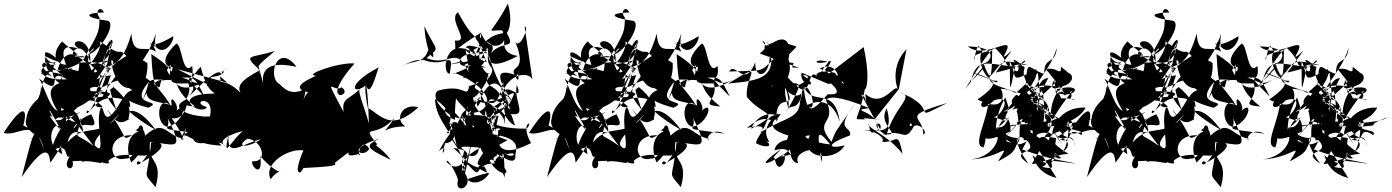

<svg xmlns="http://www.w3.org/2000/svg" viewBox="-171 -1006 7829 1080"><path d="M425 -630C465 -599 388 -533 465 -777C407 -691 399 -650 445 -593C406 -698 246 -641 222 -643C292 -720 273 -680 179 -773C102 -695 145 -595 299 -664C150 -572 64 -614 86 -688C218 -625 135 -688 135 -688C22 -775 115 -584 163 -683C132 -654 95 -580 165 -537C226 -638 70 -551 92 -661C173 -591 277 -463 356 -571C275 -615 132 -635 234 -618C227 -653 118 -501 186 -546C124 -526 63 -504 182 -338C170 -489 97 -412 207 -386C188 -389 335 -495 406 -405C309 -381 390 -565 442 -626C368 -400 300 -333 319 -386C339 -354 375 -491 516 -448C400 -241 420 -427 395 -398C361 -311 430 -122 366 -184C337 -213 449 -311 501 -365C392 -221 308 -322 209 -205C242 -340 350 -170 262 -365C171 -459 233 -309 137 -332C177 -361 213 -365 123 -347C78 -472 77 -305 10 -393C15 -229 27 -255 129 -181C69 -273 69 -321 110 -385C185 -259 186 -245 108 -353C258 -312 354 -442 199 -323C209 -396 263 -305 356 -184C242 -274 254 -198 286 -344C211 -216 236 -328 342 -363C396 -260 317 -323 285 -296C263 -388 308 -271 198 -345C323 -435 330 -522 433 -464L270 -449C271 -428 228 -440 198 -398C125 -325 92 -494 49 -564C204 -441 73 -640 206 -560C35 -548 19 -642 143 -643C135 -655 -27 -682 145 -560C94 -611 -12 -573 130 -617C6 -543 104 -385 59 -521C65 -391 -131 -334 53 -232C72 -449 17 -348 52 -457C-54 -377 -37 -255 35 -289C88 -208 -129 -224 89 -233L-40 -300C-13 -400 -41 -427 -151 -258C-63 -235 24 -359 78 -162C21 -304 29 -309 -49 -10C99 -226 106 -136 112 -91C239 -262 151 -250 179 -139C65 -198 137 -348 170 -282C66 -108 171 -127 128 -162C247 -223 161 -39 267 -175C135 -60 257 -23 237 -99C310 -107 314 -78 403 -168C207 -49 232 -114 436 -137C296 -180 365 -162 280 -89C305 -118 424 -74 396 -95C441 -80 448 -86 438 -101C500 -162 623 -119 657 -134C584 -22 589 -128 621 -90C768 -170 763 -213 679 -204C659 20 624 -51 704 47C749 -119 656 -80 673 -207C811 -197 871 -145 772 -343C798 -263 684 -292 951 -254C853 -298 844 -198 862 -225C751 -246 755 -353 624 -223C668 -338 557 -324 639 -191C681 -330 493 -266 567 -92C690 -197 643 -330 592 -272C644 -274 596 -105 533 -114C440 -87 422 -251 573 -245C506 -213 561 -222 430 -394C500 -266 545 -342 555 -332C538 -346 608 -396 467 -517C447 -489 432 -542 491 -366C477 -427 391 -436 453 -583C394 -569 344 -583 255 -399C359 -435 426 -554 393 -467C412 -547 267 -388 375 -646C293 -516 200 -678 191 -461C205 -605 356 -529 271 -487C423 -553 350 -482 449 -537C547 -585 534 -511 572 -711C556 -640 501 -639 398 -449C420 -458 531 -493 326 -493L453 -676C461 -573 521 -459 619 -534C636 -473 496 -559 511 -342C498 -279 532 -508 705 -275C575 -349 493 -428 562 -404C558 -507 452 -455 663 -400C762 -449 537 -398 668 -547C620 -423 699 -445 796 -413C775 -498 850 -400 816 -378C894 -456 859 -307 769 -293C699 -310 715 -479 790 -412C697 -560 692 -480 680 -702C898 -561 747 -547 926 -407C795 -417 920 -439 889 -537C828 -535 771 -534 802 -575C961 -569 877 -468 1124 -636C903 -490 843 -475 784 -587C833 -585 788 -577 790 -571C820 -714 789 -735 814 -683C871 -597 660 -608 821 -761C855 -754 853 -576 910 -635C930 -512 820 -623 979 -463C917 -585 935 -583 742 -553C716 -690 754 -653 795 -555C636 -563 686 -569 633 -447C745 -659 778 -466 790 -642C676 -507 787 -471 639 -576C677 -532 559 -601 518 -566C591 -415 665 -543 658 -651C530 -747 577 -475 707 -818C670 -655 832 -832 638 -713C590 -681 654 -650 685 -772C743 -661 812 -778 803 -802C625 -694 669 -822 706 -715C642 -759 578 -681 568 -817C526 -668 487 -665 451 -623C339 -651 515 -716 421 -733C460 -812 488 -793 418 -692C394 -598 355 -574 337 -626C285 -724 418 -772 320 -697C390 -711 486 -871 436 -889C306 -906 295 -933 414 -936C393 -979 360 -940 389 -907C387 -823 386 -825 305 -684C203 -679 292 -723 249 -685C373 -709 274 -639 153 -606C178 -753 338 -725 247 -551C168 -684 144 -791 307 -718C160 -767 343 -839 337 -658C278 -809 212 -687 250 -698C384 -613 326 -653 413 -568C523 -711 448 -663 334 -643C469 -809 315 -814 419 -755C528 -675 488 -750 545 -686C553 -715 441 -603 392 -632L455 -678L382 -500L398 -620Z M994 -524 1036 -480C770 -477 958 -349 993 -403C890 -434 1040 -483 1010 -351C920 -344 756 -395 882 -449C881 -315 768 -324 772 -373C903 -196 842 -206 849 -234C922 -371 860 -280 868 -234C867 -270 913 -192 1075 -187C1005 -269 965 -295 914 -227C936 -163 1047 -243 1099 -182C1030 -224 1179 -267 1194 -268C1122 -208 1081 -98 1115 -252C1102 -110 1183 -196 1297 -223C1220 -170 1149 -179 1221 -226C1308 -216 1338 -91 1248 -99C1239 -68 1310 1 1293 -127C1442 35 1427 -99 1351 2C1309 -87 1452 -173 1536 -160C1528 -145 1479 -26 1520 -37C1607 -153 1519 -180 1615 -97C1685 -161 1529 -251 1574 -231C1579 -288 1522 -250 1537 -61C1674 -68 1733 -73 1711 -89C1872 -212 1711 -99 1855 -142C1834 -93 1854 -248 1906 -170C1882 -114 1755 -161 1965 -227C1876 -185 1889 -173 2027 -107C1970 -183 1928 -187 1951 -194C1852 -319 1943 -217 2050 -346C1969 -220 1970 -295 2109 -295C2043 -337 2096 -430 2182 -402C2030 -264 1975 -354 1898 -400C1866 -543 1897 -622 1904 -312C1865 -456 1810 -532 1894 -532C1813 -463 1770 -528 1959 -627C1896 -421 1899 -536 1876 -531C1802 -438 1748 -467 1762 -376C1639 -606 1705 -480 1750 -515C1827 -466 1611 -408 1823 -649C1734 -657 1526 -582 1608 -580C1443 -510 1533 -485 1619 -482C1691 -582 1557 -520 1535 -440C1575 -581 1505 -418 1403 -532C1328 -569 1389 -773 1497 -630C1434 -643 1289 -670 1310 -534C1251 -766 1257 -669 1296 -583C1270 -634 1266 -627 1375 -719C1235 -676 1190 -704 1291 -611C1181 -553 1152 -518 1193 -467C1206 -459 1110 -582 1026 -534C1068 -465 1041 -489 1014 -573C1124 -580 1079 -638 1074 -581C1071 -617 1035 -610 894 -465C961 -555 843 -504 958 -631C1005 -432 1086 -458 1067 -577L1107 -541L826 -617L992 -534Z M2440 -641C2609 -714 2342 -605 2537 -570L2589 -573L2554 -577C2387 -629 2531 -577 2562 -678C2493 -682 2570 -664 2381 -591C2361 -618 2620 -504 2561 -407C2535 -533 2405 -554 2548 -477C2375 -321 2454 -398 2399 -307C2416 -340 2278 -298 2436 -272C2453 -298 2396 -450 2460 -278C2325 -492 2286 -363 2389 -332C2383 -464 2416 -518 2386 -472C2394 -441 2417 -422 2538 -298C2497 -350 2465 -383 2507 -542C2568 -551 2417 -504 2469 -524C2452 -444 2451 -539 2296 -497C2231 -467 2362 -300 2479 -347C2423 -345 2494 -390 2545 -483C2414 -561 2491 -497 2482 -371C2624 -378 2516 -527 2698 -390C2639 -609 2577 -534 2541 -472C2501 -410 2636 -468 2604 -336C2469 -399 2417 -294 2471 -437C2421 -380 2546 -345 2497 -410C2405 -250 2358 -294 2342 -359C2330 -362 2360 -359 2398 -187C2338 -298 2279 -352 2276 -450C2441 -328 2308 -299 2376 -314C2320 -199 2428 -225 2445 -32C2466 -121 2492 -250 2484 -230C2477 -322 2403 -358 2298 -155C2368 -222 2290 -72 2333 -201C2401 -197 2409 -329 2339 -257C2422 -262 2382 -182 2519 -181C2669 -86 2679 -137 2634 -120C2554 -196 2573 -277 2693 -289C2613 -188 2549 -243 2573 -259C2619 -345 2628 -183 2554 -348C2439 -207 2517 -223 2483 -306C2395 -278 2572 -330 2452 -265C2551 -267 2483 -137 2460 -251C2509 -167 2419 -5 2341 -96C2342 -130 2415 2 2404 12C2386 91 2499 47 2445 -30C2445 -70 2396 -65 2468 -82C2429 -133 2376 -175 2379 -174C2465 -159 2472 -155 2443 -63C2377 58 2443 -4 2570 -32C2536 -124 2573 -3 2432 -113C2568 38 2463 -79 2620 -93C2495 -82 2495 -63 2581 -30C2517 66 2386 27 2441 -161C2374 -200 2527 -169 2569 -176C2459 -29 2539 -91 2628 -87C2602 -53 2583 -206 2657 -109C2650 -87 2660 -270 2669 -8L2620 -104C2746 -10 2633 -4 2583 -103C2631 -128 2665 -181 2581 -183C2614 -309 2570 -315 2562 -383C2548 -363 2552 -281 2792 -282C2837 -333 2749 -322 2816 -201C2720 -152 2609 -122 2632 -274C2541 -226 2575 -150 2510 -265C2540 -145 2513 -118 2464 -132C2605 -238 2543 -129 2685 -219C2650 -221 2518 -307 2529 -228C2616 -146 2736 -49 2728 -136C2738 -181 2751 -233 2583 -253C2619 -220 2576 -257 2626 -358C2498 -252 2490 -123 2644 -92C2565 -92 2679 -161 2677 -137C2772 -170 2688 -57 2606 -223C2637 -249 2680 -303 2599 -277C2571 -419 2617 -290 2708 -463C2667 -350 2498 -367 2689 -452C2565 -354 2539 -257 2619 -365C2582 -207 2518 -166 2572 -335C2654 -215 2569 -342 2633 -356C2587 -167 2661 -316 2541 -361C2413 -484 2595 -468 2664 -333C2669 -244 2670 -420 2672 -501C2707 -518 2771 -433 2736 -529C2714 -427 2818 -334 2668 -372C2649 -490 2693 -406 2726 -300C2661 -328 2688 -400 2532 -432C2492 -365 2540 -460 2474 -429C2584 -461 2596 -386 2633 -460C2711 -631 2589 -493 2686 -406C2773 -575 2685 -406 2494 -437C2476 -539 2458 -356 2573 -561C2635 -644 2559 -610 2575 -704C2594 -645 2635 -511 2710 -434C2634 -554 2601 -628 2726 -585C2755 -504 2747 -632 2733 -571C2675 -651 2807 -579 2726 -775C2749 -717 2810 -860 2780 -856L2824 -557C2814 -597 2698 -613 2646 -467C2603 -544 2545 -504 2578 -594C2548 -582 2487 -747 2491 -725C2576 -766 2562 -805 2669 -821C2680 -727 2566 -722 2537 -819C2527 -654 2392 -639 2568 -626C2564 -616 2538 -675 2432 -566C2518 -581 2479 -597 2571 -738C2584 -678 2554 -595 2742 -691C2615 -712 2694 -805 2650 -836C2554 -835 2590 -802 2686 -986C2737 -799 2623 -779 2668 -841C2745 -711 2661 -791 2587 -703C2647 -786 2490 -760 2538 -824C2355 -713 2398 -699 2388 -778C2482 -767 2344 -893 2405 -937C2519 -729 2478 -887 2567 -656C2357 -742 2489 -765 2472 -701L2572 -722C2385 -786 2466 -730 2465 -598C2394 -759 2360 -626 2228 -679C2310 -748 2285 -708 2216 -859C2227 -668 2302 -636 2246 -756C2223 -633 2155 -676 2079 -629C2226 -709 2214 -639 2204 -672C2341 -613 2384 -742 2359 -592C2311 -585 2328 -823 2505 -700C2393 -723 2367 -578 2529 -661C2505 -767 2586 -763 2503 -792C2628 -599 2598 -783 2480 -664L2340 -640L2414 -658Z M3380 -630C3420 -599 3343 -533 3420 -777C3362 -691 3354 -650 3400 -593C3361 -698 3201 -641 3177 -643C3247 -720 3228 -680 3134 -773C3057 -695 3100 -595 3254 -664C3105 -572 3019 -614 3041 -688C3173 -625 3090 -688 3090 -688C2977 -775 3070 -584 3118 -683C3087 -654 3050 -580 3120 -537C3181 -638 3025 -551 3047 -661C3128 -591 3232 -463 3311 -571C3230 -615 3087 -635 3189 -618C3182 -653 3073 -501 3141 -546C3079 -526 3018 -504 3137 -338C3125 -489 3052 -412 3162 -386C3143 -389 3290 -495 3361 -405C3264 -381 3345 -565 3397 -626C3323 -400 3255 -333 3274 -386C3294 -354 3330 -491 3471 -448C3355 -241 3375 -427 3350 -398C3316 -311 3385 -122 3321 -184C3292 -213 3404 -311 3456 -365C3347 -221 3263 -322 3164 -205C3197 -340 3305 -170 3217 -365C3126 -459 3188 -309 3092 -332C3132 -361 3168 -365 3078 -347C3033 -472 3032 -305 2965 -393C2970 -229 2982 -255 3084 -181C3024 -273 3024 -321 3065 -385C3140 -259 3141 -245 3063 -353C3213 -312 3309 -442 3154 -323C3164 -396 3218 -305 3311 -184C3197 -274 3209 -198 3241 -344C3166 -216 3191 -328 3297 -363C3351 -260 3272 -323 3240 -296C3218 -388 3263 -271 3153 -345C3278 -435 3285 -522 3388 -464L3225 -449C3226 -428 3183 -440 3153 -398C3080 -325 3047 -494 3004 -564C3159 -441 3028 -640 3161 -560C2990 -548 2974 -642 3098 -643C3090 -655 2928 -682 3100 -560C3049 -611 2943 -573 3085 -617C2961 -543 3059 -385 3014 -521C3020 -391 2824 -334 3008 -232C3027 -449 2972 -348 3007 -457C2901 -377 2918 -255 2990 -289C3043 -208 2826 -224 3044 -233L2915 -300C2942 -400 2914 -427 2804 -258C2892 -235 2979 -359 3033 -162C2976 -304 2984 -309 2906 -10C3054 -226 3061 -136 3067 -91C3194 -262 3106 -250 3134 -139C3020 -198 3092 -348 3125 -282C3021 -108 3126 -127 3083 -162C3202 -223 3116 -39 3222 -175C3090 -60 3212 -23 3192 -99C3265 -107 3269 -78 3358 -168C3162 -49 3187 -114 3391 -137C3251 -180 3320 -162 3235 -89C3260 -118 3379 -74 3351 -95C3396 -80 3403 -86 3393 -101C3455 -162 3578 -119 3612 -134C3539 -22 3544 -128 3576 -90C3723 -170 3718 -213 3634 -204C3614 20 3579 -51 3659 47C3704 -119 3611 -80 3628 -207C3766 -197 3826 -145 3727 -343C3753 -263 3639 -292 3906 -254C3808 -298 3799 -198 3817 -225C3706 -246 3710 -353 3579 -223C3623 -338 3512 -324 3594 -191C3636 -330 3448 -266 3522 -92C3645 -197 3598 -330 3547 -272C3599 -274 3551 -105 3488 -114C3395 -87 3377 -251 3528 -245C3461 -213 3516 -222 3385 -394C3455 -266 3500 -342 3510 -332C3493 -346 3563 -396 3422 -517C3402 -489 3387 -542 3446 -366C3432 -427 3346 -436 3408 -583C3349 -569 3299 -583 3210 -399C3314 -435 3381 -554 3348 -467C3367 -547 3222 -388 3330 -646C3248 -516 3155 -678 3146 -461C3160 -605 3311 -529 3226 -487C3378 -553 3305 -482 3404 -537C3502 -585 3489 -511 3527 -711C3511 -640 3456 -639 3353 -449C3375 -458 3486 -493 3281 -493L3408 -676C3416 -573 3476 -459 3574 -534C3591 -473 3451 -559 3466 -342C3453 -279 3487 -508 3660 -275C3530 -349 3448 -428 3517 -404C3513 -507 3407 -455 3618 -400C3717 -449 3492 -398 3623 -547C3575 -423 3654 -445 3751 -413C3730 -498 3805 -400 3771 -378C3849 -456 3814 -307 3724 -293C3654 -310 3670 -479 3745 -412C3652 -560 3647 -480 3635 -702C3853 -561 3702 -547 3881 -407C3750 -417 3875 -439 3844 -537C3783 -535 3726 -534 3757 -575C3916 -569 3832 -468 4079 -636C3858 -490 3798 -475 3739 -587C3788 -585 3743 -577 3745 -571C3775 -714 3744 -735 3769 -683C3826 -597 3615 -608 3776 -761C3810 -754 3808 -576 3865 -635C3885 -512 3775 -623 3934 -463C3872 -585 3890 -583 3697 -553C3671 -690 3709 -653 3750 -555C3591 -563 3641 -569 3588 -447C3700 -659 3733 -466 3745 -642C3631 -507 3742 -471 3594 -576C3632 -532 3514 -601 3473 -566C3546 -415 3620 -543 3613 -651C3485 -747 3532 -475 3662 -818C3625 -655 3787 -832 3593 -713C3545 -681 3609 -650 3640 -772C3698 -661 3767 -778 3758 -802C3580 -694 3624 -822 3661 -715C3597 -759 3533 -681 3523 -817C3481 -668 3442 -665 3406 -623C3294 -651 3470 -716 3376 -733C3415 -812 3443 -793 3373 -692C3349 -598 3310 -574 3292 -626C3240 -724 3373 -772 3275 -697C3345 -711 3441 -871 3391 -889C3261 -906 3250 -933 3369 -936C3348 -979 3315 -940 3344 -907C3342 -823 3341 -825 3260 -684C3158 -679 3247 -723 3204 -685C3328 -709 3229 -639 3108 -606C3133 -753 3293 -725 3202 -551C3123 -684 3099 -791 3262 -718C3115 -767 3298 -839 3292 -658C3233 -809 3167 -687 3205 -698C3339 -613 3281 -653 3368 -568C3478 -711 3403 -663 3289 -643C3424 -809 3270 -814 3374 -755C3483 -675 3443 -750 3500 -686C3508 -715 3396 -603 3347 -632L3410 -678L3337 -500L3353 -620Z M4293 -651C4211 -664 4237 -664 4310 -744C4119 -812 4160 -703 4117 -776C4161 -762 4086 -727 4181 -674C4100 -595 4127 -611 3930 -604C3965 -664 4017 -502 4077 -655C4074 -527 4209 -593 4137 -798C4225 -566 4113 -554 3925 -536C4145 -670 4018 -580 4030 -461C4120 -348 4238 -379 4054 -282C4097 -393 4238 -375 4196 -322C4187 -503 4306 -378 4261 -491C4337 -421 4358 -545 4329 -434C4324 -335 4245 -349 4104 -259C4154 -306 4119 -354 4221 -365C4163 -275 4163 -398 4030 -286C4199 -325 4074 -236 4083 -199C4141 -171 4177 -182 4142 -211C4193 -192 4069 -256 4203 -367C4225 -348 4094 -294 4263 -244C4254 -180 4154 -108 4186 -119C4203 -3 4266 -117 4236 -138C4109 -55 4086 -77 4267 -199C4268 -129 4309 -142 4222 -125C4395 -244 4193 -244 4186 -160C4305 -197 4255 -92 4320 -88C4277 -160 4482 -209 4449 -95C4431 -243 4413 -299 4499 -194C4424 -198 4309 -244 4385 -244C4317 -117 4524 -88 4580 -188C4487 -166 4470 -193 4611 -245C4621 -301 4518 -262 4638 -423C4525 -254 4537 -288 4506 -208C4397 -339 4544 -301 4474 -445C4494 -463 4542 -470 4718 -398C4593 -381 4770 -392 4767 -277C4712 -228 4727 -301 4710 -311C4732 -267 4811 -256 4906 -141C4877 -277 4878 -202 4790 -208C4816 -227 4741 -284 4662 -273C4755 -285 4865 -224 4817 -397C4758 -296 4923 -241 4792 -251C4924 -282 4914 -196 4974 -303C4914 -275 4971 -353 4954 -280C4985 -337 5057 -259 5022 -250C5027 -357 4883 -345 5158 -427C4930 -315 5131 -394 4892 -485C4978 -465 4862 -411 4815 -245C4699 -313 4801 -336 4780 -278L4674 -474C4706 -475 4712 -338 4696 -478C4796 -391 4862 -542 4879 -503C4853 -578 4866 -665 4928 -729L4885 -505L4750 -336C4872 -315 4640 -355 4697 -334C4611 -341 4656 -302 4696 -516C4681 -479 4737 -513 4687 -741L4455 -564C4462 -574 4613 -465 4485 -476C4377 -351 4369 -377 4347 -528C4394 -394 4522 -535 4553 -320C4502 -485 4382 -422 4363 -412C4454 -343 4356 -639 4333 -453C4302 -376 4274 -432 4251 -374C4356 -561 4343 -544 4214 -530C4311 -481 4427 -591 4345 -583C4463 -501 4315 -524 4339 -597L4488 -534L4568 -547L4579 -532C4409 -650 4485 -589 4503 -664C4392 -629 4403 -686 4489 -657C4402 -554 4487 -608 4440 -621C4543 -669 4558 -534 4526 -596C4452 -616 4394 -594 4436 -564C4362 -660 4406 -421 4299 -533C4210 -602 4262 -652 4168 -513C4175 -545 4270 -584 4265 -393C4206 -579 4299 -556 4264 -673C4280 -737 4270 -869 4103 -705L4325 -624L4285 -627Z M5667 -252C5776 -290 5702 -174 5788 -127C5744 -116 5669 -84 5633 -83C5724 -245 5725 -199 5592 -230C5702 -128 5486 -174 5614 -85C5472 -285 5618 -232 5583 -217C5698 -222 5581 -213 5632 -446C5536 -421 5626 -223 5595 -351C5522 -284 5620 -156 5489 -212C5490 -246 5533 -131 5646 -246L5591 -290L5772 -5C5644 -37 5644 -136 5633 -137C5721 -53 5799 -81 5744 -203C5668 -267 5725 -204 5751 -335C5668 -390 5798 -364 5847 -274C5721 -275 5677 -192 5799 -117C5730 -93 5781 -244 5766 -230C5647 -253 5639 -202 5740 -201C5618 -235 5656 -310 5579 -165C5756 -102 5815 -103 5884 -85C5628 -121 5757 -94 5691 -67C5827 -38 5646 -124 5839 -141C5636 -258 5756 -367 5730 -288C5708 -376 6001 -354 5771 -234C5852 -227 5852 -177 5802 -149C5803 -145 5846 -188 5840 -331C5801 -255 5942 -286 5912 -246C5821 -307 5873 -193 5790 -221C5820 -225 5870 -263 5874 -184C5881 -261 5762 -211 5821 -291C6002 -309 5828 -287 5997 -347C5918 -297 5785 -348 5813 -244C5677 -397 5790 -207 5807 -192C5727 -273 5716 -408 5787 -503C5842 -548 5706 -461 5759 -557L5768 -485C5884 -443 5935 -547 5773 -504C5813 -426 5821 -411 5757 -452C5903 -459 5885 -428 5850 -452C5890 -504 5736 -517 5786 -494C5841 -578 5896 -556 5797 -630C5799 -506 5631 -475 5636 -365C5650 -506 5678 -513 5599 -527C5609 -683 5607 -623 5703 -589C5701 -696 5763 -632 5774 -737C5742 -639 5714 -617 5640 -500C5791 -570 5625 -383 5726 -568C5656 -555 5699 -496 5582 -458C5651 -566 5779 -508 5766 -521C5860 -503 5916 -616 5770 -605C5828 -572 5764 -637 5710 -615C5705 -635 5836 -458 5830 -461C5783 -533 5804 -441 5752 -522C5876 -520 5758 -424 5863 -498C5650 -221 5799 -317 5701 -385C5678 -460 5601 -432 5768 -341C5681 -340 5647 -532 5522 -389C5654 -421 5677 -558 5666 -380C5620 -533 5542 -508 5548 -393C5660 -463 5708 -467 5587 -368C5587 -368 5746 -362 5724 -407C5685 -301 5718 -349 5783 -311C5801 -343 5653 -431 5617 -447C5759 -403 5728 -382 5632 -378C5554 -208 5687 -306 5749 -247C5743 -272 5780 -406 5935 -401C5894 -310 5717 -284 5682 -295C5798 -273 5644 -370 5638 -231C5720 -280 5706 -388 5694 -496C5681 -494 5671 -443 5600 -535C5787 -388 5718 -380 5714 -323C5605 -304 5606 -450 5546 -473C5491 -427 5539 -405 5554 -396C5536 -340 5550 -444 5560 -294C5584 -287 5489 -352 5629 -307C5413 -314 5392 -226 5504 -347C5466 -247 5428 -322 5432 -266C5432 -266 5421 -348 5484 -458L5505 -395C5414 -349 5567 -403 5553 -447C5583 -316 5620 -424 5569 -333C5716 -371 5674 -495 5667 -596C5473 -424 5597 -502 5451 -507C5468 -523 5515 -353 5327 -446C5500 -567 5378 -555 5299 -599C5420 -565 5432 -524 5441 -552C5359 -541 5320 -692 5358 -719C5342 -706 5336 -816 5308 -668C5296 -713 5383 -705 5426 -736C5534 -637 5438 -627 5580 -634C5514 -708 5504 -639 5611 -641C5438 -679 5477 -657 5395 -573C5392 -528 5440 -522 5698 -441C5494 -613 5655 -636 5557 -634C5569 -562 5480 -648 5569 -642C5604 -697 5644 -645 5430 -598C5592 -818 5480 -668 5475 -690C5561 -841 5375 -660 5273 -745C5502 -741 5354 -610 5355 -663C5403 -539 5408 -552 5410 -725C5393 -712 5355 -665 5258 -505C5414 -709 5393 -643 5289 -546C5324 -685 5372 -648 5539 -630C5504 -467 5512 -479 5509 -663C5556 -568 5499 -532 5658 -617C5677 -536 5544 -487 5689 -467C5615 -385 5592 -499 5616 -508C5590 -486 5489 -412 5496 -373C5457 -323 5550 -307 5391 -356C5436 -299 5551 -488 5419 -441C5337 -354 5325 -448 5389 -442C5387 -335 5292 -184 5362 -177C5406 -313 5286 -159 5513 -267C5515 -402 5436 -322 5435 -234C5451 -257 5443 -130 5292 -109C5463 -119 5519 -222 5443 -98C5540 -151 5531 -150 5561 -229C5454 -233 5463 -294 5546 -301C5450 -196 5468 -218 5602 -369C5676 -349 5662 -432 5597 -361C5618 -326 5635 -445 5638 -245L5665 -370L5627 -203Z M6417 -630C6457 -599 6380 -533 6457 -777C6399 -691 6391 -650 6437 -593C6398 -698 6238 -641 6214 -643C6284 -720 6265 -680 6171 -773C6094 -695 6137 -595 6291 -664C6142 -572 6056 -614 6078 -688C6210 -625 6127 -688 6127 -688C6014 -775 6107 -584 6155 -683C6124 -654 6087 -580 6157 -537C6218 -638 6062 -551 6084 -661C6165 -591 6269 -463 6348 -571C6267 -615 6124 -635 6226 -618C6219 -653 6110 -501 6178 -546C6116 -526 6055 -504 6174 -338C6162 -489 6089 -412 6199 -386C6180 -389 6327 -495 6398 -405C6301 -381 6382 -565 6434 -626C6360 -400 6292 -333 6311 -386C6331 -354 6367 -491 6508 -448C6392 -241 6412 -427 6387 -398C6353 -311 6422 -122 6358 -184C6329 -213 6441 -311 6493 -365C6384 -221 6300 -322 6201 -205C6234 -340 6342 -170 6254 -365C6163 -459 6225 -309 6129 -332C6169 -361 6205 -365 6115 -347C6070 -472 6069 -305 6002 -393C6007 -229 6019 -255 6121 -181C6061 -273 6061 -321 6102 -385C6177 -259 6178 -245 6100 -353C6250 -312 6346 -442 6191 -323C6201 -396 6255 -305 6348 -184C6234 -274 6246 -198 6278 -344C6203 -216 6228 -328 6334 -363C6388 -260 6309 -323 6277 -296C6255 -388 6300 -271 6190 -345C6315 -435 6322 -522 6425 -464L6262 -449C6263 -428 6220 -440 6190 -398C6117 -325 6084 -494 6041 -564C6196 -441 6065 -640 6198 -560C6027 -548 6011 -642 6135 -643C6127 -655 5965 -682 6137 -560C6086 -611 5980 -573 6122 -617C5998 -543 6096 -385 6051 -521C6057 -391 5861 -334 6045 -232C6064 -449 6009 -348 6044 -457C5938 -377 5955 -255 6027 -289C6080 -208 5863 -224 6081 -233L5952 -300C5979 -400 5951 -427 5841 -258C5929 -235 6016 -359 6070 -162C6013 -304 6021 -309 5943 -10C6091 -226 6098 -136 6104 -91C6231 -262 6143 -250 6171 -139C6057 -198 6129 -348 6162 -282C6058 -108 6163 -127 6120 -162C6239 -223 6153 -39 6259 -175C6127 -60 6249 -23 6229 -99C6302 -107 6306 -78 6395 -168C6199 -49 6224 -114 6428 -137C6288 -180 6357 -162 6272 -89C6297 -118 6416 -74 6388 -95C6433 -80 6440 -86 6430 -101C6492 -162 6615 -119 6649 -134C6576 -22 6581 -128 6613 -90C6760 -170 6755 -213 6671 -204C6651 20 6616 -51 6696 47C6741 -119 6648 -80 6665 -207C6803 -197 6863 -145 6764 -343C6790 -263 6676 -292 6943 -254C6845 -298 6836 -198 6854 -225C6743 -246 6747 -353 6616 -223C6660 -338 6549 -324 6631 -191C6673 -330 6485 -266 6559 -92C6682 -197 6635 -330 6584 -272C6636 -274 6588 -105 6525 -114C6432 -87 6414 -251 6565 -245C6498 -213 6553 -222 6422 -394C6492 -266 6537 -342 6547 -332C6530 -346 6600 -396 6459 -517C6439 -489 6424 -542 6483 -366C6469 -427 6383 -436 6445 -583C6386 -569 6336 -583 6247 -399C6351 -435 6418 -554 6385 -467C6404 -547 6259 -388 6367 -646C6285 -516 6192 -678 6183 -461C6197 -605 6348 -529 6263 -487C6415 -553 6342 -482 6441 -537C6539 -585 6526 -511 6564 -711C6548 -640 6493 -639 6390 -449C6412 -458 6523 -493 6318 -493L6445 -676C6453 -573 6513 -459 6611 -534C6628 -473 6488 -559 6503 -342C6490 -279 6524 -508 6697 -275C6567 -349 6485 -428 6554 -404C6550 -507 6444 -455 6655 -400C6754 -449 6529 -398 6660 -547C6612 -423 6691 -445 6788 -413C6767 -498 6842 -400 6808 -378C6886 -456 6851 -307 6761 -293C6691 -310 6707 -479 6782 -412C6689 -560 6684 -480 6672 -702C6890 -561 6739 -547 6918 -407C6787 -417 6912 -439 6881 -537C6820 -535 6763 -534 6794 -575C6953 -569 6869 -468 7116 -636C6895 -490 6835 -475 6776 -587C6825 -585 6780 -577 6782 -571C6812 -714 6781 -735 6806 -683C6863 -597 6652 -608 6813 -761C6847 -754 6845 -576 6902 -635C6922 -512 6812 -623 6971 -463C6909 -585 6927 -583 6734 -553C6708 -690 6746 -653 6787 -555C6628 -563 6678 -569 6625 -447C6737 -659 6770 -466 6782 -642C6668 -507 6779 -471 6631 -576C6669 -532 6551 -601 6510 -566C6583 -415 6657 -543 6650 -651C6522 -747 6569 -475 6699 -818C6662 -655 6824 -832 6630 -713C6582 -681 6646 -650 6677 -772C6735 -661 6804 -778 6795 -802C6617 -694 6661 -822 6698 -715C6634 -759 6570 -681 6560 -817C6518 -668 6479 -665 6443 -623C6331 -651 6507 -716 6413 -733C6452 -812 6480 -793 6410 -692C6386 -598 6347 -574 6329 -626C6277 -724 6410 -772 6312 -697C6382 -711 6478 -871 6428 -889C6298 -906 6287 -933 6406 -936C6385 -979 6352 -940 6381 -907C6379 -823 6378 -825 6297 -684C6195 -679 6284 -723 6241 -685C6365 -709 6266 -639 6145 -606C6170 -753 6330 -725 6239 -551C6160 -684 6136 -791 6299 -718C6152 -767 6335 -839 6329 -658C6270 -809 6204 -687 6242 -698C6376 -613 6318 -653 6405 -568C6515 -711 6440 -663 6326 -643C6461 -809 6307 -814 6411 -755C6520 -675 6480 -750 6537 -686C6545 -715 6433 -603 6384 -632L6447 -678L6374 -500L6390 -620Z M7308 -252C7417 -290 7343 -174 7429 -127C7385 -116 7310 -84 7274 -83C7365 -245 7366 -199 7233 -230C7343 -128 7127 -174 7255 -85C7113 -285 7259 -232 7224 -217C7339 -222 7222 -213 7273 -446C7177 -421 7267 -223 7236 -351C7163 -284 7261 -156 7130 -212C7131 -246 7174 -131 7287 -246L7232 -290L7413 -5C7285 -37 7285 -136 7274 -137C7362 -53 7440 -81 7385 -203C7309 -267 7366 -204 7392 -335C7309 -390 7439 -364 7488 -274C7362 -275 7318 -192 7440 -117C7371 -93 7422 -244 7407 -230C7288 -253 7280 -202 7381 -201C7259 -235 7297 -310 7220 -165C7397 -102 7456 -103 7525 -85C7269 -121 7398 -94 7332 -67C7468 -38 7287 -124 7480 -141C7277 -258 7397 -367 7371 -288C7349 -376 7642 -354 7412 -234C7493 -227 7493 -177 7443 -149C7444 -145 7487 -188 7481 -331C7442 -255 7583 -286 7553 -246C7462 -307 7514 -193 7431 -221C7461 -225 7511 -263 7515 -184C7522 -261 7403 -211 7462 -291C7643 -309 7469 -287 7638 -347C7559 -297 7426 -348 7454 -244C7318 -397 7431 -207 7448 -192C7368 -273 7357 -408 7428 -503C7483 -548 7347 -461 7400 -557L7409 -485C7525 -443 7576 -547 7414 -504C7454 -426 7462 -411 7398 -452C7544 -459 7526 -428 7491 -452C7531 -504 7377 -517 7427 -494C7482 -578 7537 -556 7438 -630C7440 -506 7272 -475 7277 -365C7291 -506 7319 -513 7240 -527C7250 -683 7248 -623 7344 -589C7342 -696 7404 -632 7415 -737C7383 -639 7355 -617 7281 -500C7432 -570 7266 -383 7367 -568C7297 -555 7340 -496 7223 -458C7292 -566 7420 -508 7407 -521C7501 -503 7557 -616 7411 -605C7469 -572 7405 -637 7351 -615C7346 -635 7477 -458 7471 -461C7424 -533 7445 -441 7393 -522C7517 -520 7399 -424 7504 -498C7291 -221 7440 -317 7342 -385C7319 -460 7242 -432 7409 -341C7322 -340 7288 -532 7163 -389C7295 -421 7318 -558 7307 -380C7261 -533 7183 -508 7189 -393C7301 -463 7349 -467 7228 -368C7228 -368 7387 -362 7365 -407C7326 -301 7359 -349 7424 -311C7442 -343 7294 -431 7258 -447C7400 -403 7369 -382 7273 -378C7195 -208 7328 -306 7390 -247C7384 -272 7421 -406 7576 -401C7535 -310 7358 -284 7323 -295C7439 -273 7285 -370 7279 -231C7361 -280 7347 -388 7335 -496C7322 -494 7312 -443 7241 -535C7428 -388 7359 -380 7355 -323C7246 -304 7247 -450 7187 -473C7132 -427 7180 -405 7195 -396C7177 -340 7191 -444 7201 -294C7225 -287 7130 -352 7270 -307C7054 -314 7033 -226 7145 -347C7107 -247 7069 -322 7073 -266C7073 -266 7062 -348 7125 -458L7146 -395C7055 -349 7208 -403 7194 -447C7224 -316 7261 -424 7210 -333C7357 -371 7315 -495 7308 -596C7114 -424 7238 -502 7092 -507C7109 -523 7156 -353 6968 -446C7141 -567 7019 -555 6940 -599C7061 -565 7073 -524 7082 -552C7000 -541 6961 -692 6999 -719C6983 -706 6977 -816 6949 -668C6937 -713 7024 -705 7067 -736C7175 -637 7079 -627 7221 -634C7155 -708 7145 -639 7252 -641C7079 -679 7118 -657 7036 -573C7033 -528 7081 -522 7339 -441C7135 -613 7296 -636 7198 -634C7210 -562 7121 -648 7210 -642C7245 -697 7285 -645 7071 -598C7233 -818 7121 -668 7116 -690C7202 -841 7016 -660 6914 -745C7143 -741 6995 -610 6996 -663C7044 -539 7049 -552 7051 -725C7034 -712 6996 -665 6899 -505C7055 -709 7034 -643 6930 -546C6965 -685 7013 -648 7180 -630C7145 -467 7153 -479 7150 -663C7197 -568 7140 -532 7299 -617C7318 -536 7185 -487 7330 -467C7256 -385 7233 -499 7257 -508C7231 -486 7130 -412 7137 -373C7098 -323 7191 -307 7032 -356C7077 -299 7192 -488 7060 -441C6978 -354 6966 -448 7030 -442C7028 -335 6933 -184 7003 -177C7047 -313 6927 -159 7154 -267C7156 -402 7077 -322 7076 -234C7092 -257 7084 -130 6933 -109C7104 -119 7160 -222 7084 -98C7181 -151 7172 -150 7202 -229C7095 -233 7104 -294 7187 -301C7091 -196 7109 -218 7243 -369C7317 -349 7303 -432 7238 -361C7259 -326 7276 -445 7279 -245L7306 -370L7268 -203Z"/></svg>

Font: CISF Camouflage Kit
Style: Mdz
Weight: 400
Designer: Robert Jablonski, Jasper
Foundry: Cannot Into Space Fonts
Version: Version 1.270